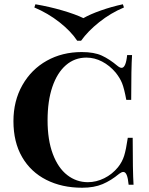

<svg xmlns="http://www.w3.org/2000/svg" viewBox="-20 -866 697 900"><path d="M531 -557Q542 -548 550 -548Q570 -548 576 -608H599Q595 -548 595 -398H572Q562 -452 552 -476.5Q542 -501 522 -526Q494 -559 458.5 -577.5Q423 -596 385 -596Q330 -596 289 -560.5Q248 -525 225.5 -459Q203 -393 203 -302Q203 -210 227.5 -144.5Q252 -79 295 -45.5Q338 -12 392 -12Q431 -12 468.5 -30.5Q506 -49 533 -82Q553 -107 562 -136Q571 -165 579 -220H602Q602 -63 606 0H583Q580 -31 574 -45.5Q568 -60 558 -60Q550 -60 538 -51Q501 -20 461 -3Q421 14 365 14Q270 14 197 -23Q124 -60 83.5 -130Q43 -200 43 -298Q43 -393 85 -467Q127 -541 199.5 -581.5Q272 -622 363 -622Q421 -622 457 -605.5Q493 -589 531 -557ZM561 -831Q499 -805 445.5 -762.5Q392 -720 360 -675H342Q312 -720 258.5 -762Q205 -804 141 -831L146 -846Q211 -835 272.5 -817Q334 -799 371 -781Q402 -799 453 -817Q504 -835 556 -846Z"/></svg>

Font: Playfair Display SC
Style: Bold
Weight: 700
Designer: Claus Eggers Sørensen
Foundry: Claus Eggers Sørensen
Version: Version 1.200; ttfautohint (v1.6)